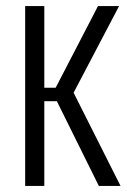

<svg xmlns="http://www.w3.org/2000/svg" viewBox="-20 -611 416 631"><path d="M62.7 0V-591H125.6V-322.6H162.9L302 -591H371.3L221.9 -306.3L376.1 0H304.8L166.8 -278.5H125.6V0Z"/></svg>

Font: Alumni Sans Thin
Style: Regular
Weight: 100
Designer: Robert E. Leuschke
Foundry: Robert E. Leuschke
Version: Version 1.018